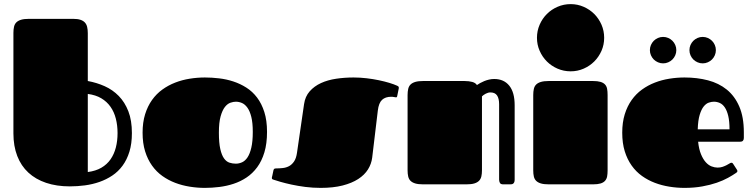

<svg xmlns="http://www.w3.org/2000/svg" viewBox="-20 -892 3645 929"><path d="M317.9 9.8Q253.9 9.8 203.1 -7.3Q152.3 -24.4 117.2 -56.9Q82 -89.4 63.5 -137.2Q44.9 -185.1 44.9 -246.6V-732.9Q44.9 -749.5 47.9 -762.5Q50.8 -775.4 59.1 -783.7Q67.4 -792 82 -796.4Q96.7 -800.8 120.1 -800.8H334Q355 -800.8 368.7 -796.4Q382.3 -792 390.4 -783.4Q398.4 -774.9 401.6 -762Q404.8 -749 404.8 -731.4V-500Q447.8 -492.2 486.6 -474.9Q525.4 -457.5 554.7 -427.5Q584 -397.5 601.1 -353.5Q618.2 -309.6 618.2 -248Q618.2 -196.8 606.2 -158Q594.2 -119.1 573 -90.3Q551.8 -61.5 523.2 -42.5Q494.6 -23.4 461.2 -11.7Q427.7 0 391.1 4.9Q354.5 9.8 317.9 9.8ZM404.8 -59.6Q442.9 -64.5 470.2 -80.3Q497.6 -96.2 514.9 -121.1Q532.2 -146 540.5 -178.2Q548.8 -210.4 548.8 -248Q548.8 -285.2 540.5 -317.9Q532.2 -350.6 514.6 -375.5Q497.1 -400.4 470 -416.5Q442.9 -432.6 404.8 -437.5Z M971.2 17.1Q934.6 17.1 897.9 11.2Q861.3 5.4 827.9 -7.3Q794.4 -20 765.6 -40.5Q736.8 -61 715.6 -90.8Q694.3 -120.6 682.1 -159.9Q669.9 -199.2 669.9 -250Q669.9 -299.8 682.1 -339.1Q694.3 -378.4 715.6 -408.2Q736.8 -438 765.6 -458.7Q794.4 -479.5 827.9 -492.4Q861.3 -505.4 897.9 -511.2Q934.6 -517.1 971.2 -517.1Q1004.9 -517.1 1040.3 -512.9Q1075.7 -508.8 1109.1 -497.8Q1142.6 -486.8 1172.1 -468Q1201.7 -449.2 1223.9 -419.9Q1246.1 -390.6 1259 -349.9Q1272 -309.1 1272 -253.9Q1272 -197.3 1259.3 -155Q1246.6 -112.8 1224.4 -82.8Q1202.1 -52.7 1172.9 -33.2Q1143.6 -13.7 1110.1 -2.7Q1076.7 8.3 1041 12.7Q1005.4 17.1 971.2 17.1ZM1121.1 -100.1Q1136.2 -100.1 1151.1 -106.7Q1166 -113.3 1177.5 -130.4Q1189 -147.5 1196 -177.5Q1203.1 -207.5 1203.1 -253.9Q1203.1 -297.9 1196 -326.2Q1189 -354.5 1177.2 -370.8Q1165.5 -387.2 1150.9 -393.6Q1136.2 -399.9 1121.1 -399.9Q1109.4 -399.9 1095 -395Q1080.6 -390.1 1068.1 -374.3Q1055.7 -358.4 1047.4 -328.9Q1039.1 -299.3 1039.1 -250Q1039.1 -200.7 1045.9 -170.9Q1052.7 -141.1 1064 -125.5Q1075.2 -109.9 1090.1 -105Q1105 -100.1 1121.1 -100.1Z M1690.9 -517.1Q1722.2 -517.1 1753.4 -513.4Q1784.7 -509.8 1812.7 -503.9Q1840.8 -498 1864 -491Q1887.2 -483.9 1901.9 -477.1Q1904.3 -476.1 1907 -474.1Q1909.7 -472.2 1909.7 -466.8Q1909.7 -465.3 1909.2 -462.9Q1908.7 -460.4 1908.2 -458L1902.3 -429.2Q1901.4 -423.3 1899.7 -422.1Q1897.9 -420.9 1896.5 -420.9Q1894 -420.9 1887.2 -422.4Q1880.4 -423.8 1872.6 -423.8Q1844.7 -423.8 1828.6 -408.9Q1812.5 -394 1808.1 -356.9L1780.8 -128.9Q1776.9 -98.6 1760.5 -72.3Q1744.1 -45.9 1713.4 -25.9Q1682.6 -5.9 1637.5 5.6Q1592.3 17.1 1531.7 17.1Q1493.7 17.1 1457.5 12.5Q1421.4 7.8 1390.9 1.2Q1360.4 -5.4 1337.6 -12Q1314.9 -18.6 1303.7 -22.5Q1299.8 -23.4 1297.6 -25.1Q1295.4 -26.9 1295.4 -30.8Q1295.4 -32.7 1295.9 -35.2Q1296.4 -37.6 1297.4 -41L1303.2 -68.4Q1304.2 -72.3 1306.6 -74.7Q1309.1 -77.1 1315.4 -77.1Q1331.5 -77.1 1347.9 -78.9Q1364.3 -80.6 1378.2 -87.9Q1392.1 -95.2 1402.6 -110.4Q1413.1 -125.5 1417 -152.8L1451.2 -388.2Q1456.5 -425.3 1478.5 -450.2Q1500.5 -475.1 1533 -490Q1565.4 -504.9 1606.4 -511Q1647.5 -517.1 1690.9 -517.1Z M1952.1 -432.1Q1952.1 -448.7 1955.1 -461.7Q1958 -474.6 1966.3 -482.9Q1974.6 -491.2 1989.3 -495.6Q2003.9 -500 2027.3 -500H2227.1Q2249 -500 2264.9 -495.6Q2280.8 -491.2 2287.6 -480.5Q2293.9 -484.9 2303 -490Q2312 -495.1 2322.8 -499.5Q2333.5 -503.9 2345.7 -506.8Q2357.9 -509.8 2371.1 -509.8Q2418 -509.8 2444.1 -477.5Q2470.2 -445.3 2470.2 -382.8V-22.9Q2470.2 -14.6 2468 -10Q2465.8 -5.4 2462.6 -3.2Q2459.5 -1 2455.1 -0.5Q2450.7 0 2446.3 0H2415Q2402.3 0 2398.7 -7.3Q2395 -14.6 2395 -22.9V-387.7Q2395 -415.5 2385 -430.2Q2375 -444.8 2353 -444.8Q2341.8 -444.8 2330.3 -438.7Q2318.8 -432.6 2312 -425.8V-68.4Q2312 -51.3 2309.1 -38.6Q2306.2 -25.9 2297.9 -17.3Q2289.6 -8.8 2274.9 -4.4Q2260.3 0 2236.8 0H2027.3Q2003.9 0 1989.3 -4.4Q1974.6 -8.8 1966.3 -17.1Q1958 -25.4 1955.1 -38.1Q1952.1 -50.8 1952.1 -67.9Z M2560.1 -432.1Q2560.1 -448.7 2563 -461.7Q2565.9 -474.6 2574.2 -482.9Q2582.5 -491.2 2597.2 -495.6Q2611.8 -500 2635.3 -500H2849.1Q2871.6 -500 2885.5 -495.8Q2899.4 -491.7 2907.2 -483.4Q2915 -475.1 2917.5 -462.4Q2919.9 -449.7 2919.9 -432.1V-66.9Q2919.9 -50.3 2917.5 -37.8Q2915 -25.4 2907.2 -16.8Q2899.4 -8.3 2885.5 -4.2Q2871.6 0 2849.1 0H2635.3Q2611.8 0 2597.2 -4.4Q2582.5 -8.8 2574.2 -17.1Q2565.9 -25.4 2563 -38.1Q2560.1 -50.8 2560.1 -67.9ZM2578.1 -709Q2578.1 -742.7 2591.1 -772.5Q2604 -802.2 2626 -824.2Q2647.9 -846.2 2677.7 -859.1Q2707.5 -872.1 2741.2 -872.1Q2774.4 -872.1 2804 -859.1Q2833.5 -846.2 2855.5 -824.2Q2877.4 -802.2 2890.4 -772.5Q2903.3 -742.7 2903.3 -709Q2903.3 -675.8 2890.4 -646.2Q2877.4 -616.7 2855.5 -594.7Q2833.5 -572.8 2804 -559.8Q2774.4 -546.9 2741.2 -546.9Q2707.5 -546.9 2677.7 -559.8Q2647.9 -572.8 2626 -594.7Q2604 -616.7 2591.1 -646.2Q2578.1 -675.8 2578.1 -709Z M3452.1 -81.1Q3465.3 -81.1 3476.1 -84.7Q3486.8 -88.4 3495.4 -92.8Q3503.9 -97.2 3509.5 -100.8Q3515.1 -104.5 3518.1 -104.5Q3522.5 -104.5 3524.2 -103Q3525.9 -101.6 3528.3 -97.7L3545.4 -71.3Q3547.9 -67.4 3547.9 -64.5Q3547.9 -61 3545.9 -59.1Q3543.9 -57.1 3542 -55.7Q3525.9 -44.4 3502.4 -31.5Q3479 -18.6 3448 -7.8Q3417 2.9 3377.9 10Q3338.9 17.1 3292 17.1Q3255.4 17.1 3218.8 11.2Q3182.1 5.4 3148.7 -7.3Q3115.2 -20 3086.4 -40.5Q3057.6 -61 3036.4 -90.8Q3015.1 -120.6 3002.9 -159.9Q2990.7 -199.2 2990.7 -250Q2990.7 -299.8 3002.9 -339.1Q3015.1 -378.4 3036.4 -408.2Q3057.6 -438 3086.4 -458.7Q3115.2 -479.5 3148.7 -492.4Q3182.1 -505.4 3218.8 -511.2Q3255.4 -517.1 3292 -517.1Q3353 -517.1 3405.5 -503.4Q3458 -489.7 3496.6 -458.5Q3535.2 -427.2 3557.1 -376.5Q3579.1 -325.7 3579.1 -252V-224.6Q3579.1 -215.8 3574.7 -210.9Q3570.3 -206.1 3560.1 -206.1H3357.9Q3361.8 -169.9 3371.8 -145.8Q3381.8 -121.6 3394.8 -107.2Q3407.7 -92.8 3422.9 -86.9Q3438 -81.1 3452.1 -81.1ZM3509.8 -266.1Q3509.8 -305.2 3503.7 -330.8Q3497.6 -356.4 3487.3 -371.8Q3477.1 -387.2 3463.1 -393.6Q3449.2 -399.9 3434.1 -399.9Q3422.9 -399.9 3409.7 -395.5Q3396.5 -391.1 3385 -377Q3373.5 -362.8 3365.5 -336.4Q3357.4 -310.1 3356 -266.1ZM3124.5 -649.4Q3124.5 -662.6 3129.6 -674.3Q3134.8 -686 3143.3 -694.6Q3151.9 -703.1 3163.6 -708.3Q3175.3 -713.4 3188.5 -713.4Q3201.7 -713.4 3213.4 -708.3Q3225.1 -703.1 3233.6 -694.6Q3242.2 -686 3247.3 -674.3Q3252.4 -662.6 3252.4 -649.4Q3252.4 -636.2 3247.3 -624.5Q3242.2 -612.8 3233.6 -604.2Q3225.1 -595.7 3213.4 -590.6Q3201.7 -585.4 3188.5 -585.4Q3175.3 -585.4 3163.6 -590.6Q3151.9 -595.7 3143.3 -604.2Q3134.8 -612.8 3129.6 -624.5Q3124.5 -636.2 3124.5 -649.4ZM3315.9 -649.4Q3315.9 -662.6 3321 -674.3Q3326.2 -686 3334.7 -694.6Q3343.3 -703.1 3355 -708.3Q3366.7 -713.4 3379.9 -713.4Q3393.1 -713.4 3404.8 -708.3Q3416.5 -703.1 3425 -694.6Q3433.6 -686 3438.7 -674.3Q3443.8 -662.6 3443.8 -649.4Q3443.8 -636.2 3438.7 -624.5Q3433.6 -612.8 3425 -604.2Q3416.5 -595.7 3404.8 -590.6Q3393.1 -585.4 3379.9 -585.4Q3366.7 -585.4 3355 -590.6Q3343.3 -595.7 3334.7 -604.2Q3326.2 -612.8 3321 -624.5Q3315.9 -636.2 3315.9 -649.4Z"/></svg>

Font: Fascinate
Style: Regular
Weight: 900
Designer: Astigmatic (AOETI)
Foundry: Astigmatic (AOETI)
Version: Version 1.000